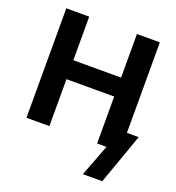

<svg xmlns="http://www.w3.org/2000/svg" viewBox="-155 -812 1040 1134"><g transform="rotate(20 364.5 -244.5)"><path d="M494 199 570 0H511V-295H211V0H67V-688H211V-414H511V-688H655V-119H729L616 199Z"/></g></svg>

Font: Libra Sans
Style: Bold
Weight: 700
Foundry: Context Ltd
Version: Version 1.000